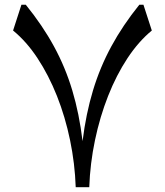

<svg xmlns="http://www.w3.org/2000/svg" viewBox="-20 -776 684 796"><path d="M350.1 0H293.9Q290.5 -98.1 270.5 -194.8Q250.5 -291.5 216.1 -378.2Q181.6 -464.8 135.5 -534.7Q89.4 -604.5 34.2 -649.4L68.8 -756.3H86.9Q156.2 -670.9 203.6 -584Q251 -497.1 279.8 -400.9Q308.6 -304.7 322.3 -190.9Q336.4 -304.7 365.5 -400.9Q394.5 -497.1 441.7 -584Q488.8 -670.9 557.6 -756.3H574.7L609.4 -649.4Q554.7 -604.5 508.5 -534.7Q462.4 -464.8 428.2 -378.2Q394 -291.5 373.8 -194.8Q353.5 -98.1 350.1 0Z"/></svg>

Font: Pinar DS1 Medium
Style: Regular
Weight: 500
Designer: Amin Abedi
Version: Version 3.000